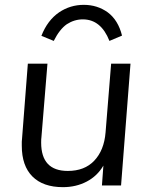

<svg xmlns="http://www.w3.org/2000/svg" viewBox="-20 -766 617 793"><path d="M519 -503 480 0H401L407 -82Q382 -39 338 -16Q294 7 240 7Q158 7 114 -37Q70 -81 70 -164Q70 -174 70 -181Q70 -188 71 -193L95 -503H176L151 -198Q150 -193 150 -177Q150 -60 260 -60Q329 -60 369 -102Q410 -145 416 -219L439 -503ZM326 -746Q382 -746 425 -715Q468 -683 484 -619L432 -597Q397 -686 322 -686Q287 -686 256 -666Q226 -645 202 -597L151 -618Q176 -682 224 -715Q270 -746 326 -746Z"/></svg>

Font: PRinguin Sans
Style: Italic
Weight: 400
Designer: Vernon Adams
Foundry: Vernon Adams
Version: ""